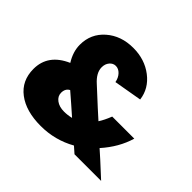

<svg xmlns="http://www.w3.org/2000/svg" viewBox="-172 -972 1224 1224"><g transform="rotate(45 440.5 -360.0)"><path d="M846 0H606L564 -37Q454 25 326 25Q193 25 114.5 -34.5Q36 -94 36 -200Q36 -332 175 -393Q136 -455 136 -518Q136 -617 209 -681Q282 -745 392 -745Q495 -745 569.5 -688Q644 -631 655 -543L465 -510Q459 -543 439 -564Q419 -585 394 -585Q370 -585 353 -565Q336 -545 336 -515Q336 -465 390 -417Q525 -292 565 -257Q586 -289 606 -340H805Q774 -234 691 -141Q723 -114 846 0ZM366 -145Q399 -145 431 -153Q425 -158 364 -212Q303 -265 297 -270Q268 -255 268 -217Q268 -186 295.5 -165.5Q323 -145 366 -145Z"/></g></svg>

Font: Metropolitano Black
Style: Regular
Weight: 900
Designer: Fonts by Alex Slobzheninov & Chris M. Simpson / Changes by Cristiano Sobral
Foundry: Fonts by Alex Slobzheninov & Chris M. Simpson / Changes by Cristiano Sobral
Version: Version 1.00;August 30, 2020;FontCreator 13.0.0.2681 64-bit